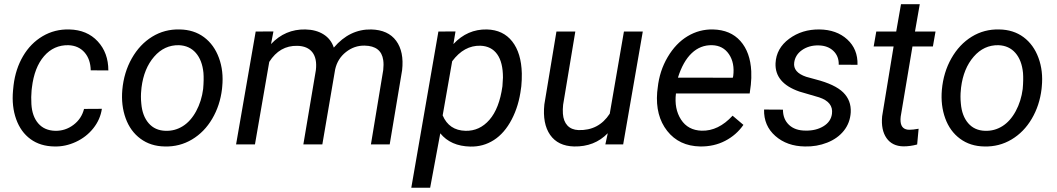

<svg xmlns="http://www.w3.org/2000/svg" viewBox="-20 -676 4948 899"><path d="M238.3 -63.5Q285.6 -62.5 323.7 -91.1Q361.8 -119.6 373.5 -166L457 -166.5Q449.7 -116.7 417.2 -75.7Q384.8 -34.7 335.4 -11.7Q286.1 11.2 234.4 9.8Q168.5 8.8 122.8 -24.7Q77.1 -58.1 55.7 -117.9Q34.2 -177.7 41 -252.4L43.5 -276.9Q52.7 -353 87.9 -413.1Q123 -473.1 179.7 -506.6Q236.3 -540 304.7 -538.1Q387.7 -536.1 437.5 -482.4Q487.3 -428.7 487.3 -346.2L404.8 -346.7Q403.8 -398.4 376 -430.4Q348.1 -462.4 300.8 -464.4Q231.9 -465.8 186.3 -413.1Q140.6 -360.4 129.4 -265.6L127.9 -252.9Q125 -221.7 127 -188.5Q130.4 -131.3 159.2 -98.1Q188 -64.9 238.3 -63.5Z M821.3 -538.1Q887.7 -537.1 935.1 -502Q982.4 -466.8 1005.1 -405Q1027.8 -343.3 1020.5 -270L1019.5 -259.3Q1010.3 -182.1 973.6 -119.9Q937 -57.6 878.9 -22.9Q820.8 11.7 751.5 9.8Q685.5 8.8 637.9 -26.4Q590.3 -61.5 568.4 -122.1Q546.4 -182.6 552.7 -255.4Q560.1 -337.4 597.2 -402.8Q634.3 -468.3 692.6 -504.2Q751 -540 821.3 -538.1ZM641.6 -254.9Q638.2 -224.1 641.6 -190.9Q646.5 -133.3 676 -99.1Q705.6 -64.9 754.9 -63.5Q798.8 -62 835.9 -85.2Q873 -108.4 898.4 -155.3Q923.8 -202.1 931.2 -259.3Q935.1 -304.2 932.6 -335Q926.8 -394 897 -428.2Q867.2 -462.4 817.9 -464.4Q749.5 -465.8 701.7 -410.6Q653.8 -355.5 642.6 -266.1Z M1260.3 -528.8 1249 -469.7Q1315.4 -540 1409.7 -538.1Q1460 -537.1 1494.9 -515.1Q1529.8 -493.2 1543 -453.1Q1617.2 -540 1718.3 -538.1Q1797.4 -536.1 1835 -484.9Q1872.6 -433.6 1862.8 -347.2L1804.7 0H1716.8L1774.4 -348.1Q1777.3 -373.5 1774.4 -394.5Q1765.1 -460.9 1687.5 -462.4Q1639.2 -463.4 1599.9 -432.4Q1560.5 -401.4 1549.3 -351.1L1489.3 0H1400.4L1459 -347.7Q1465.3 -401.9 1442.6 -431.2Q1419.9 -460.4 1372.1 -461.4Q1289.6 -463.4 1240.7 -386.2L1173.8 0H1085.4L1177.2 -528.3Z M2419.4 -261.7Q2409.7 -181.2 2376 -116.7Q2342.3 -52.2 2292.5 -20.3Q2242.7 11.7 2182.1 10.3Q2090.3 8.3 2041.5 -51.8L1994.1 203.1H1905.8L2032.7 -528.3L2112.8 -528.8L2103 -469.7Q2168.5 -540 2259.8 -538.1Q2335.9 -536.1 2378.4 -481.9Q2420.9 -427.7 2423.3 -332.5Q2423.8 -301.3 2420.9 -272ZM2332.5 -272 2335 -313Q2335 -384.3 2307.9 -422.1Q2280.8 -460 2229.5 -461.9Q2152.8 -463.9 2097.2 -389.2L2052.7 -135.7Q2082.5 -65.4 2159.7 -63.5Q2225.6 -62 2271.7 -115Q2317.9 -168 2332.5 -272Z M2825.7 -52.2Q2763.7 11.7 2668 9.8Q2592.3 7.8 2555.9 -44.4Q2519.5 -96.7 2528.8 -187L2585.4 -528.3H2673.8L2616.7 -185.5Q2614.3 -164.1 2615.7 -143.6Q2618.2 -108.4 2636.7 -88.4Q2655.3 -68.4 2688.5 -66.9Q2783.2 -64 2835 -143.6L2901.4 -528.3H2989.7L2897.9 0H2814.5Z M3258.3 9.8Q3159.7 7.8 3104 -63Q3048.3 -133.8 3057.1 -244.1L3059.6 -265.1Q3067.9 -343.8 3106.2 -408.7Q3144.5 -473.6 3199.7 -506.6Q3254.9 -539.6 3318.8 -538.1Q3400.4 -536.1 3446.8 -483.9Q3493.2 -431.6 3497.6 -342.3Q3499 -310.5 3495.6 -278.8L3490.2 -238.3H3145Q3136.2 -166.5 3168.7 -116.2Q3201.2 -65.9 3265.6 -64Q3343.8 -62 3410.2 -134.3L3460.9 -91.3Q3427.7 -43.5 3375.2 -16.4Q3322.8 10.7 3258.3 9.8ZM3314.5 -464.4Q3259.8 -465.8 3219 -427.2Q3178.2 -388.7 3154.3 -312.5L3411.1 -312L3413.1 -319.8Q3420.9 -381.3 3393.3 -422.1Q3365.7 -462.9 3314.5 -464.4Z M3875.5 -143.1Q3882.8 -197.8 3815.4 -220.2L3723.6 -247.1Q3607.4 -287.1 3611.3 -379.9Q3614.7 -449.7 3675 -494.4Q3735.4 -539.1 3816.9 -538.1Q3897 -537.1 3947 -491.5Q3997.1 -445.8 3995.1 -372.6L3907.2 -373Q3908.2 -412.6 3882.3 -437.5Q3856.4 -462.4 3813.5 -463.4Q3767.6 -464.4 3734.4 -440.9Q3703.6 -418.9 3698.7 -383.3Q3692.4 -337.4 3754.9 -316.4L3799.3 -304.2Q3890.1 -280.8 3928.2 -243.2Q3966.3 -205.6 3963.4 -149.9Q3960.4 -100.6 3931.2 -64Q3901.9 -27.3 3853 -8.1Q3804.2 11.2 3749 9.8Q3665 8.8 3610.4 -39.3Q3555.7 -87.4 3557.6 -163.1L3646 -162.6Q3646 -118.2 3674.3 -91.3Q3702.6 -64.5 3752 -64.5Q3800.3 -63.5 3835.4 -84.7Q3870.6 -106 3875.5 -143.1Z M4286.6 -656.2 4264.2 -528.3H4360.4L4348.1 -458.5H4252.4L4197.3 -129.9Q4195.8 -117.2 4196.8 -106.4Q4200.2 -68.4 4238.3 -68.4Q4254.4 -68.4 4281.2 -73.2L4274.4 0.5Q4242.7 9.3 4210 9.3Q4157.2 8.3 4130.9 -29.5Q4104.5 -67.4 4110.4 -131.3L4164.1 -458.5H4070.8L4083 -528.3H4176.3L4198.7 -656.2Z M4658.7 -538.1Q4725.1 -537.1 4772.5 -502Q4819.8 -466.8 4842.5 -405Q4865.2 -343.3 4857.9 -270L4856.9 -259.3Q4847.7 -182.1 4811 -119.9Q4774.4 -57.6 4716.3 -22.9Q4658.2 11.7 4588.9 9.8Q4522.9 8.8 4475.3 -26.4Q4427.7 -61.5 4405.8 -122.1Q4383.8 -182.6 4390.1 -255.4Q4397.5 -337.4 4434.6 -402.8Q4471.7 -468.3 4530 -504.2Q4588.4 -540 4658.7 -538.1ZM4479 -254.9Q4475.6 -224.1 4479 -190.9Q4483.9 -133.3 4513.4 -99.1Q4543 -64.9 4592.3 -63.5Q4636.2 -62 4673.3 -85.2Q4710.4 -108.4 4735.8 -155.3Q4761.2 -202.1 4768.6 -259.3Q4772.5 -304.2 4770 -335Q4764.2 -394 4734.4 -428.2Q4704.6 -462.4 4655.3 -464.4Q4586.9 -465.8 4539.1 -410.6Q4491.2 -355.5 4480 -266.1Z"/></svg>

Font: RobotoDraft
Style: Italic
Weight: 400
Italic angle: -12°
Version: Version 2.001101; 2014